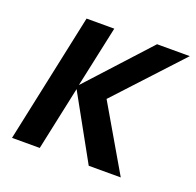

<svg xmlns="http://www.w3.org/2000/svg" viewBox="-101 -648 772 755"><g transform="rotate(20 285.0 -270.5)"><path d="M23 0 138 -541H254L199 -285L433 -541H570L320 -271L478 0H344L196 -267L139 0Z"/></g></svg>

Font: Noto Sans UI Medium
Style: Italic
Weight: 500
Italic angle: -12°
Designer: Monotype Design Team
Foundry: Monotype Imaging Inc.
Version: Version 1.901